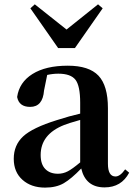

<svg xmlns="http://www.w3.org/2000/svg" viewBox="-20 -856 621 892"><path d="M328.1 -632.8H250L121.1 -817.4L141.6 -835.9L289.1 -718.8L435.5 -835.9L457 -817.4ZM352.5 -101.6V-298.8Q293.9 -282.2 278.3 -275.4Q168.9 -232.4 168.9 -135.7Q168.9 -92.8 190.4 -70.8Q211.9 -48.8 249 -48.8Q273.4 -48.8 294.9 -60.1Q316.4 -71.3 352.5 -101.6ZM561.5 -69.3 580.1 -53.7Q543.9 14.6 465.8 14.6Q377.9 14.6 357.4 -73.2Q311.5 -25.4 276.4 -4.9Q241.2 15.6 189.5 15.6Q125 15.6 84.5 -20.5Q43.9 -56.6 43.9 -118.2Q43.9 -181.6 87.4 -222.2Q130.9 -262.7 244.1 -297.9Q304.7 -317.4 352.5 -328.1V-378.9Q352.5 -457 330.6 -485.4Q308.6 -513.7 251 -513.7Q225.6 -513.7 199.2 -507.8L184.6 -435.5Q178.7 -359.4 120.1 -359.4Q68.4 -359.4 59.6 -405.3Q69.3 -473.6 130.9 -512.2Q192.4 -550.8 294.9 -550.8Q393.6 -550.8 437.5 -504.4Q481.4 -458 481.4 -353.5V-95.7Q481.4 -36.1 516.6 -36.1Q538.1 -36.1 561.5 -69.3Z"/></svg>

Font: GenYoMin TW TTF Bold
Style: Regular
Weight: 700
Version: Version 1.300